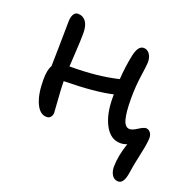

<svg xmlns="http://www.w3.org/2000/svg" viewBox="-126 -637 912 937"><g transform="rotate(20 330.0 -169.0)"><path d="M149.9 5.9Q114.3 5.9 93.8 -39.6Q73.2 -85 73.2 -160.2Q73.2 -211.9 87.9 -234.9Q88.4 -264.6 90.1 -347.2Q91.8 -429.7 91.8 -466.8Q91.8 -490.7 99.9 -505.4Q107.9 -520 123 -520Q148.9 -520 164.1 -499.5Q179.2 -479 179.2 -439Q179.2 -420.4 178 -391.8Q176.8 -363.3 174.3 -323.5Q171.9 -283.7 170.9 -264.2H174.8Q316.9 -264.2 422.9 -290Q427.2 -356.4 439.9 -417Q451.7 -473.1 481 -473.1Q500.5 -473.1 512.2 -456.1Q523.9 -439 523.9 -414.1Q523.9 -398.9 515.4 -341.8Q506.8 -284.7 506.8 -220.2Q506.8 -149.9 516.6 -113.5Q526.4 -77.1 550.8 -77.1Q564.9 -77.1 589.4 -93Q613.8 -108.9 626 -108.9Q637.7 -108.9 647.5 -98.1Q657.2 -87.4 657.2 -67.9Q657.2 -43.9 642.6 22.5Q627.9 88.9 623 127Q613.8 182.1 585.9 182.1Q564.5 182.1 553.2 164.1Q542 146 542 123Q542 65.9 565.9 -3.9Q548.8 2.9 532.2 2.9Q480.5 2.9 450.7 -52Q420.9 -106.9 420.9 -193.8V-210Q330.1 -189 168.9 -187Q169.4 -145 173.8 -90.3Q178.2 -35.6 178.2 -26.9Q178.2 -12.2 170.4 -3.2Q162.6 5.9 149.9 5.9Z"/></g></svg>

Font: Shantell Sans Irregular Bouncy
Style: Regular
Weight: 400
Designer: Stephen Nixon, Anya Danilova, Shantell Martin
Foundry: Arrow Type
Version: Version 1.006;[9816181b4]